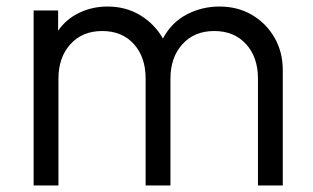

<svg xmlns="http://www.w3.org/2000/svg" viewBox="-20 -568 959 588"><path d="M83 0V-536H158V-474Q183 -510 223 -529Q263 -548 309 -548Q366 -548 410 -521Q454 -494 479 -450Q505 -499 551.5 -523.5Q598 -548 652 -548Q708 -548 751.5 -522.5Q795 -497 820.5 -453Q846 -409 846 -353V0H770V-327Q770 -393 733.5 -433Q697 -473 636 -473Q575 -473 538.5 -432.5Q502 -392 502 -327V0H426V-327Q426 -393 390 -433Q354 -473 293 -473Q232 -473 195.5 -432.5Q159 -392 159 -327V0Z"/></svg>

Font: Plus Jakarta Text Light
Style: Regular
Weight: 300
Designer: Gumpita Rahayu
Foundry: Tokotype Studio
Version: Version 1.000